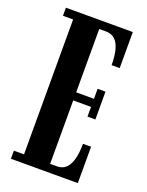

<svg xmlns="http://www.w3.org/2000/svg" viewBox="-134 -768 640 836"><g transform="rotate(20 186.0 -350.0)"><path d="M23.5 0V-37.5H70.5V-662.5H23.5V-700H333.5V-533H296Q296 -573.5 288.5 -602.8Q281 -632 265 -647.2Q249 -662.5 222.5 -662.5H191.5V-369H274V-415.5H310.5V-286.5H274V-331.5H191.5V-37.5H222.5Q249 -37.5 265 -53.5Q281 -69.5 288.5 -98.8Q296 -128 296 -168.5H333.5V0Z"/></g></svg>

Font: Imbue Thin 10pt
Style: Bold
Weight: 700
Version: Version 1.102